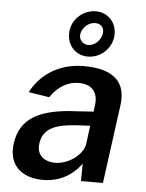

<svg xmlns="http://www.w3.org/2000/svg" viewBox="-55 -825 667 880"><g transform="rotate(5 278.5 -385.5)"><path d="M444 -670C452 -732 410 -781 350 -781C296 -781 246 -740 238 -685C229 -621 271 -571 331 -571C387 -571 436 -613 444 -670ZM391 -682C386 -652 359 -624 328 -624C304 -624 285 -645 288 -669C292 -702 323 -727 352 -727C378 -727 395 -710 391 -682ZM175 10C246 10 307 -20 351 -80L350 0H451L500 -362C514 -462 463 -526 318 -526C206 -526 120 -470 76 -385L171 -370C209 -425 255 -447 301 -447C361 -447 391 -412 384 -354L380 -322L305 -317C127 -310 43 -258 28 -144C14 -46 77 10 175 10ZM225 -73C173 -73 137 -103 145 -155C154 -228 217 -247 308 -253L370 -256L359 -171C351 -120 284 -73 225 -73Z"/></g></svg>

Font: United Sans SemiBold
Style: Italic
Weight: 600
Italic angle: -8°
Designer: Pablo Impallari, Rodrigo Fuenzalida (Modified by Dan O. Williams)
Version: Version 1.000;PS 001.000;hotconv 1.0.88;makeotf.lib2.5.64775